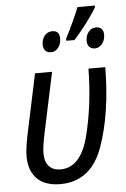

<svg xmlns="http://www.w3.org/2000/svg" viewBox="-58 -880 611 931"><g transform="rotate(-5 248.0 -414.0)"><path d="M46 -139Q46 -177 62 -253L122 -536H205L144 -249Q129 -180 129 -146Q129 -104 149 -82.5Q169 -61 205 -61Q304 -61 342 -211Q380 -361 382 -536H464Q462 -309 404.5 -149.5Q347 10 198 10Q124 10 85 -29Q46 -68 46 -139ZM287 -691Q303 -721 323.5 -765Q344 -809 355 -838H440L439 -829Q421 -798 387 -753Q353 -708 326 -680H287ZM171 -671Q171 -696 185 -714Q199 -732 223 -732Q258 -732 258 -694Q258 -666 243.5 -648.5Q229 -631 209 -631Q191 -631 181 -641.5Q171 -652 171 -671ZM385 -671Q385 -696 399 -714Q413 -732 436 -732Q453 -732 462.5 -722Q472 -712 472 -694Q472 -666 457 -648.5Q442 -631 422 -631Q405 -631 395 -641.5Q385 -652 385 -671Z"/></g></svg>

Font: Noto Sans UI Narrow
Style: Italic
Weight: 400
Width: 4
Italic angle: -12°
Designer: Monotype Design Team
Foundry: Monotype Imaging Inc.
Version: Version 1.001